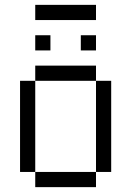

<svg xmlns="http://www.w3.org/2000/svg" viewBox="-20 -770 540 790"><path d="M375 -687.5H125V-750H375ZM62.5 -437.5H125V-62.5H62.5ZM125 -62.5H375V0H125ZM125 -500H375V-437.5H125ZM125 -625H187.5V-562.5H125ZM312.5 -625H375V-562.5H312.5ZM375 -437.5H437.5V-62.5H375Z"/></svg>

Font: 寒蝉点阵体 16px
Style: Regular
Weight: 400
Designer: Designed by Warren2060
Foundry: ChillType
Version: Version 1.000